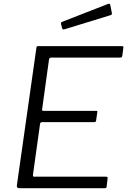

<svg xmlns="http://www.w3.org/2000/svg" viewBox="-20 -983 665 1003"><path d="M170 -732Q171 -739 172.5 -740.5Q174 -742 180 -742H618Q627 -742 624 -731L619 -692Q618 -687 615.5 -684.5Q613 -682 606 -682H248Q242 -682 240 -680Q238 -678 236 -672L200 -412Q199 -408 200.5 -406Q202 -404 207 -404H482Q487 -404 488.5 -402Q490 -400 488 -395L482 -353Q481 -345 472 -345H200Q190 -345 189 -334L152 -69Q151 -60 158 -60H533Q539 -60 541 -58Q543 -56 542 -50L537 -8Q536 -3 534.5 -1.5Q533 0 527 0H80Q67 0 68 -14L170 -732ZM556 -957 564 -917Q565 -912 564 -908.5Q563 -905 555 -903L317 -830Q311 -828 307.5 -830.5Q304 -833 304 -838L299 -857Q298 -867 302 -868L546 -963Q549 -964 552.5 -962.5Q556 -961 556 -957Z"/></svg>

Font: Libre Franklin Thin Light
Style: Italic
Weight: 300
Italic angle: -8°
Version: Version 3.000